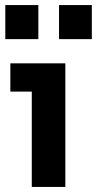

<svg xmlns="http://www.w3.org/2000/svg" viewBox="-20 -741 384 761"><path d="M106 0V-437L166 -378H21V-490H239V0ZM214 -586V-721H344V-586ZM1 -586V-721H132V-586Z"/></svg>

Font: SUSE Thin
Style: Bold
Weight: 700
Version: Version 1.000